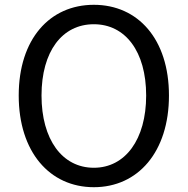

<svg xmlns="http://www.w3.org/2000/svg" viewBox="-20 -767 782 800"><path d="M371 13C555 13 684 -134 684 -369C684 -604 555 -747 371 -747C187 -747 58 -604 58 -369C58 -134 187 13 371 13ZM371 -68C239 -68 153 -186 153 -369C153 -553 239 -666 371 -666C502 -666 589 -553 589 -369C589 -186 502 -68 371 -68Z"/></svg>

Font: Noto Sans T Chinese Regular
Style: Regular
Weight: 400
Designer: Ryoko NISHIZUKA (kana & ideographs); Paul D. Hunt (Latin, Greek & Cyrillic); Wenlong ZHANG (bopomofo); Sandoll Communica
Foundry: Adobe Systems Incorporated
Version: Version 1.000;PS 1;hotconv 1.0.78;makeotf.lib2.5.61930